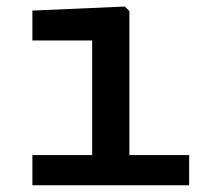

<svg xmlns="http://www.w3.org/2000/svg" viewBox="-20 -552 660 572"><path d="M76.5 0H543.5V-90H365.5V-519L352 -532.5L76.5 -520.5V-431.5H254.5V-90H76.5Z"/></svg>

Font: Monaspace Neon Medium
Style: Regular
Weight: 500
Designer: Riley Cran & the Lettermatic Team
Foundry: Lettermatic
Version: Version 1.200 (Monaspace Neon)